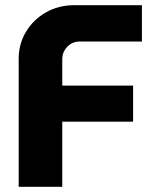

<svg xmlns="http://www.w3.org/2000/svg" viewBox="-20 -720 597 740"><path d="M52 0V-493Q52 -551 80.5 -598Q109 -645 157.5 -672.5Q206 -700 266 -700H527V-560H287Q259 -560 239.5 -540Q220 -520 220 -491V-390H493V-251H220V0Z"/></svg>

Font: MuseoModerno SemiBold
Style: Bold
Weight: 700
Version: Version 1.001